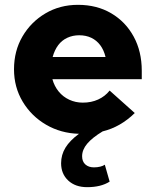

<svg xmlns="http://www.w3.org/2000/svg" viewBox="-20 -544 640 795"><path d="M38 -257Q38 -333 73 -393Q108 -453 168 -488.5Q228 -524 303 -524Q381 -524 440.5 -489Q500 -454 533.5 -392.5Q567 -331 567 -251V-216H197Q205 -187 223 -165Q241 -143 267 -131Q293 -119 323 -119Q358 -119 386.5 -132Q415 -145 434 -169L538 -76Q479 -18 405 0Q362 26 341 51Q320 76 320 103Q320 125 333.5 137Q347 149 369 149Q383 149 395 146Q407 143 414 138L434 208Q398 231 341 231Q292 231 262.5 203.5Q233 176 233 132Q233 97 251 67.5Q269 38 307 10Q232 8 171 -27.5Q110 -63 74 -123Q38 -183 38 -257ZM198 -308H417Q410 -337 395 -357Q380 -377 358 -387.5Q336 -398 308 -398Q281 -398 258.5 -387.5Q236 -377 221 -357Q206 -337 198 -308Z"/></svg>

Font: Red Hat Mono
Style: Regular
Weight: 300
Monospace: yes
Designer: Pentagram, MCKL
Foundry: Pentagram, MCKL
Version: Version 1.023